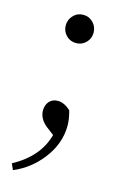

<svg xmlns="http://www.w3.org/2000/svg" viewBox="-117 -573 551 859"><g transform="rotate(15 159.0 -143.5)"><path d="M34.2 233.4 21.5 205.1Q138.7 141.6 167 35.2L129.9 6.8Q94.7 -22.5 94.7 -59.6Q94.7 -84 108.4 -100.6Q123 -118.2 149.4 -118.2Q177.7 -118.2 208 -90.8Q218.8 -52.7 218.8 -21.5Q218.8 61.5 162.1 134.8Q110.4 201.2 34.2 233.4ZM159.2 -519.5Q186.5 -519.5 205.1 -500Q223.6 -480.5 223.6 -453.6Q223.6 -426.8 205.1 -407.7Q186.5 -388.7 159.2 -388.7Q131.8 -388.7 113.3 -407.7Q94.7 -426.8 94.7 -453.6Q94.7 -480.5 113.3 -500Q131.8 -519.5 159.2 -519.5Z"/></g></svg>

Font: Bpmf GenYo Min R
Style: R
Weight: 400
Foundry: But Ko
Version: Version 1.320